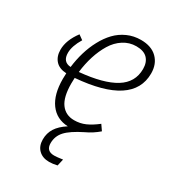

<svg xmlns="http://www.w3.org/2000/svg" viewBox="-180 -630 842 936"><g transform="rotate(30 241.0 -162.5)"><path d="M460 -415Q460 -235.4 147.9 -210Q147 -198.7 147 -178.2Q147 -102.1 173.6 -65.9Q200.2 -29.8 248 -29.8Q281.2 -29.8 310.1 -42.5Q338.9 -55.2 372.1 -81.1L393.1 -50.8Q360.4 -22.5 321.8 -4.9Q257.8 26.9 231.4 55.7Q205.1 84.5 205.1 124Q205.1 168 250 168Q266.1 168 297.9 163.1L289.1 201.2Q264.6 207 244.1 207Q207 207 185.1 185.5Q163.1 164.1 163.1 127Q163.1 91.8 180.7 64Q198.2 36.1 236.8 11.2Q171.9 8.3 136 -40.8Q100.1 -89.8 100.1 -176.8Q100.1 -197.8 101.1 -209Q60.5 -210.9 39.8 -234.1Q19 -257.3 19 -294.9Q19 -348.6 62 -405.8L87.9 -387.2Q58.1 -337.9 58.1 -299.8Q58.1 -249 104 -246.1Q109.4 -290.5 121.6 -331.5Q133.8 -372.6 153.6 -409.4Q173.3 -446.3 199.2 -473.4Q225.1 -500.5 260.3 -516.4Q295.4 -532.2 335.9 -532.2Q395 -532.2 427.5 -500Q460 -467.8 460 -415ZM332 -494.1Q293 -494.1 260.3 -473.1Q227.5 -452.1 205.8 -416.3Q184.1 -380.4 170.4 -337.2Q156.7 -293.9 150.9 -245.1Q283.2 -257.3 349.1 -298.1Q415 -338.9 415 -414.1Q415 -451.7 394.5 -472.9Q374 -494.1 332 -494.1Z"/></g></svg>

Font: Fira Sans Compressed ExtraLight
Style: Italic
Weight: 250
Width: 3
Italic angle: -8°
Designer: Carrois Corporate & Edenspiekermann AG
Foundry: Carrois Corporate GbR & Edenspiekermann AG
Version: Version 4.203;PS 004.203;hotconv 1.0.88;makeotf.lib2.5.64775